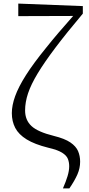

<svg xmlns="http://www.w3.org/2000/svg" viewBox="-20 -828 495 1071"><path d="M331 223Q348 184 357 154Q366 124 366 99Q366 77 358.5 58Q351 39 326 23.5Q301 8 249 -4Q173 -23 128.5 -50.5Q84 -78 65 -114.5Q46 -151 46 -197Q46 -240 64.5 -291.5Q83 -343 124.5 -408.5Q166 -474 236 -560Q299 -639 388 -739L82 -738V-808L442 -794V-752Q351 -644 289.5 -562.5Q228 -481 190.5 -419Q153 -357 136.5 -307.5Q120 -258 120 -212Q120 -158 155.5 -125Q191 -92 280 -70Q341 -55 372.5 -33.5Q404 -12 415.5 15Q427 42 427 74Q427 110 412 144.5Q397 179 367 223Z"/></svg>

Font: Early Summer Mincho
Style: Regular
Weight: 400
Designer: GuiWonder
Version: Version 1.002